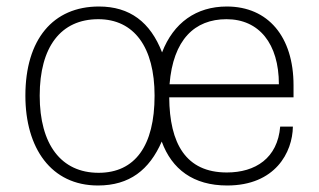

<svg xmlns="http://www.w3.org/2000/svg" viewBox="-20 -560 979 590"><path d="M882 -298C882 -447 804 -540 677 -540C583 -540 513 -490 478 -399C442 -492 379 -540 284 -540C143 -540 58 -439 58 -266C58 -105 137 10 281 10C378 10 439 -38 477 -125C508 -40 574 10 678 10C826 10 879 -92 880 -171H841C833 -74 765 -30 677 -30C551 -30 501 -119 500 -261H882ZM283 -29C168 -29 102 -116 102 -266C102 -416 167 -501 282 -501C392 -501 455 -415 455 -266C455 -112 395 -29 283 -29ZM501 -301C512 -438 578 -501 676 -501C776 -501 837 -426 837 -301Z"/></svg>

Font: Kathrein 35 Thin
Style: Regular
Weight: 250
Designer: Lazydogs Typefoundry, based on Open Sans by Ascender Corporation
Foundry: Lazydogs Typefoundry
Version: Version 1.003;PS 001.003;hotconv 1.0.88;makeotf.lib2.5.64775